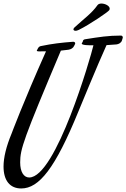

<svg xmlns="http://www.w3.org/2000/svg" viewBox="-26 -971 714 1085"><path d="M398 -722C398 -723 399 -725 399 -726C399 -733 392 -735 387 -735C321 -730 269 -724 207 -711C198 -710 192 -705 188 -697L184 -689C183 -688 182 -687 182 -685C182 -678 206 -681 217 -681H234C104 -390 39 -215 39 -215C9 -143 -6 -80 -6 -30C-6 49 30 94 94 94C195 94 286 -20 417 -341C417 -341 530 -616 576 -716C594 -717 612 -719 632 -720C644 -721 659 -729 663 -742L667 -755C667 -757 668 -758 668 -760C668 -766 662 -770 658 -770C585 -770 536 -762 454 -749C448 -748 443 -744 442 -738V-736C441 -732 436 -728 436 -725C436 -715 475 -715 502 -715C487 -649 290 32 139 32C108 32 88 0 88 -53C88 -129 106 -183 318 -685C331 -686 345 -688 361 -690C375 -692 388 -700 393 -712ZM525 -942C492 -895 448 -865 395 -816C391 -812 389 -809 389 -805C389 -801 393 -797 401 -797C405 -797 411 -798 419 -802C482 -833 584 -903 591 -913C593 -916 594 -919 594 -922C594 -938 568 -951 547 -951C538 -951 529 -948 525 -942Z"/></svg>

Font: Mervale Script
Style: Regular
Weight: 400
Designer: Astigmatic (AOETI)
Foundry: Astigmatic (AOETI)
Version: Version 1.000